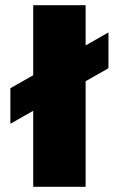

<svg xmlns="http://www.w3.org/2000/svg" viewBox="-20 -720 458 740"><path d="M20 -243V-380L108 -430V-700H310V-545L398 -595V-457L310 -407V0H108V-293Z"/></svg>

Font: Fivo Sans Black
Style: Regular
Weight: 900
Designer: Alexander Slobzheninov
Foundry: Alexander Slobzheninov
Version: 1.0